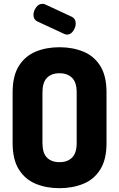

<svg xmlns="http://www.w3.org/2000/svg" viewBox="-20 -978 623 1004"><path d="M291 6Q222 6 166.5 -17Q111 -40 78.5 -92Q46 -144 46 -230V-495Q46 -581 78.5 -633Q111 -685 166.5 -708Q222 -731 291 -731Q360 -731 416 -708Q472 -685 504.5 -633Q537 -581 537 -495V-230Q537 -144 504.5 -92Q472 -40 416 -17Q360 6 291 6ZM291 -130Q333 -130 357 -154Q381 -178 381 -230V-495Q381 -547 357 -571Q333 -595 291 -595Q249 -595 225.5 -571Q202 -547 202 -495V-230Q202 -178 225.5 -154Q249 -130 291 -130ZM330 -797Q326 -797 322.5 -798.5Q319 -800 315 -801L175 -866Q155 -876 155 -900Q155 -920 168.5 -939Q182 -958 202 -958Q209 -958 216 -955L356 -890Q376 -880 376 -855Q376 -836 363 -816.5Q350 -797 330 -797Z"/></svg>

Font: Dosis ExtraLight ExtraBold
Style: Regular
Weight: 800
Version: Version 3.001; ttfautohint (v1.8.2)